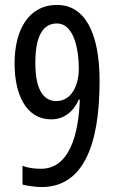

<svg xmlns="http://www.w3.org/2000/svg" viewBox="-20 -796 469 777"><path d="M148 -39C312 -39 383 -199 383 -468C383 -666 322 -776 211 -776C94 -776 39 -673 39 -539C39 -413 86 -313 187 -313C238 -313 277 -343 299 -393H303C298 -247 259 -113 146 -113C116 -113 92 -117 71 -125V-49C90 -44 124 -39 148 -39ZM208 -387C152 -387 123 -440 123 -541C123 -649 153 -701 210 -701C283 -701 299 -586 299 -518C299 -452 270 -387 208 -387Z"/></svg>

Font: Noto Sans Tamil UI ExtraCondensed
Style: Regular
Weight: 400
Width: 2
Designer: Jelle Bosma - Monotype Design Team
Foundry: Monotype Imaging Inc.
Version: Version 2.004